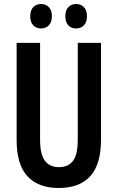

<svg xmlns="http://www.w3.org/2000/svg" viewBox="-20 -928 587 958"><path d="M484 -231Q484 -108 430.5 -49Q377 10 273 10Q171 10 117 -48.5Q63 -107 63 -229V-714H180V-231Q180 -158 204 -126Q228 -94 274 -94Q321 -94 344.5 -125.5Q368 -157 368 -232V-714H484ZM131 -847Q131 -877 146 -892.5Q161 -908 185 -908Q209 -908 224 -892Q239 -876 239 -847Q239 -818 224 -802Q209 -786 185 -786Q161 -786 146 -801.5Q131 -817 131 -847ZM306 -847Q306 -877 321 -892.5Q336 -908 360 -908Q384 -908 399 -892Q414 -876 414 -847Q414 -818 399 -802Q384 -786 360 -786Q335 -786 320.5 -802Q306 -818 306 -847Z"/></svg>

Font: Noto Sans ExtraCondensed SemiBold
Style: Regular
Weight: 600
Width: 2
Designer: Monotype Design Team
Foundry: Monotype Imaging Inc.
Version: Version 2.013; ttfautohint (v1.8.4.7-5d5b)